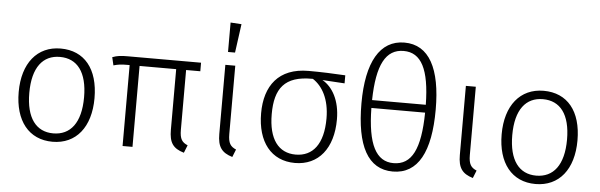

<svg xmlns="http://www.w3.org/2000/svg" viewBox="-49 -939 3493 1118"><g transform="rotate(5 1697.0 -380.0)"><path d="M286 -534C149 -534 64 -429 64 -261C64 -93 146 11 285 11C423 11 507 -94 507 -263C507 -434 425 -534 286 -534ZM286 -485C387 -485 446 -410 446 -263C446 -113 385 -38 285 -38C185 -38 126 -114 126 -261C126 -411 187 -485 286 -485Z M1107 -473V-523H679C640 -523 618 -521 589 -510L600 -463C629 -471 643 -473 681 -473H694V0H752V-473H966V-119C966 -44 988 -11 1053 8L1071 -37C1038 -51 1024 -69 1024 -124V-473Z M1258 -771V-599H1299L1322 -767ZM1307 -523H1249V-119C1249 -44 1273 -11 1336 8L1354 -37C1321 -51 1307 -70 1307 -124Z M1950 -523C1885 -527 1805 -530 1735 -530C1560 -530 1481 -421 1481 -261C1481 -93 1563 11 1702 11C1840 11 1924 -94 1924 -263C1924 -374 1880 -450 1820 -484L1950 -476ZM1863 -263C1863 -113 1802 -38 1702 -38C1602 -38 1543 -114 1543 -261C1543 -411 1599 -487 1759 -486H1764C1820 -450 1863 -377 1863 -263Z M2277 -743C2134 -743 2058 -610 2058 -369C2058 -121 2128 11 2274 11C2422 11 2492 -124 2492 -370C2492 -609 2422 -743 2277 -743ZM2277 -694C2380 -694 2429 -600 2432 -393H2118C2122 -600 2172 -694 2277 -694ZM2274 -38C2172 -38 2121 -134 2118 -347H2432C2429 -134 2381 -38 2274 -38Z M2713 -523H2655V-119C2655 -44 2679 -11 2742 8L2760 -37C2727 -51 2713 -70 2713 -124Z M3109 -534C2972 -534 2887 -429 2887 -261C2887 -93 2969 11 3108 11C3246 11 3330 -94 3330 -263C3330 -434 3248 -534 3109 -534ZM3109 -485C3210 -485 3269 -410 3269 -263C3269 -113 3208 -38 3108 -38C3008 -38 2949 -114 2949 -261C2949 -411 3010 -485 3109 -485Z"/></g></svg>

Font: FiraGO Light
Style: Regular
Weight: 300
Designer: bBox Type
Foundry: bBox Type GmbH
Version: Version 1.001;PS 001.001;hotconv 1.0.88;makeotf.lib2.5.64775